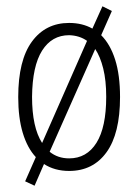

<svg xmlns="http://www.w3.org/2000/svg" viewBox="-20 -536 440 611"><path d="M90 55 60 41 94 -36Q67 -65 52.5 -113Q38 -161 38 -227Q38 -344 81.5 -403.5Q125 -463 200 -463Q242 -463 274 -445L306 -516L336 -501L302 -424Q331 -395 346.5 -346Q362 -297 362 -227Q362 -111 319 -51.5Q276 8 200 8Q154 8 120 -14ZM82 -228Q82 -131 114 -81L257 -406Q233 -423 200 -424Q145 -424 114 -375Q83 -326 82 -228ZM200 -32Q256 -32 287 -81.5Q318 -131 318 -228Q318 -280 308.5 -318Q299 -356 283 -380L138 -53Q164 -32 200 -32Z"/></svg>

Font: Inconsolata Condensed Light
Style: Regular
Weight: 300
Width: 3
Monospace: yes
Designer: Raph Levien, Cyreal, Brenton Simpson
Foundry: Raph Levien, Cyreal, Google
Version: Version 3.001; ttfautohint (v1.8.2.53-6de2)